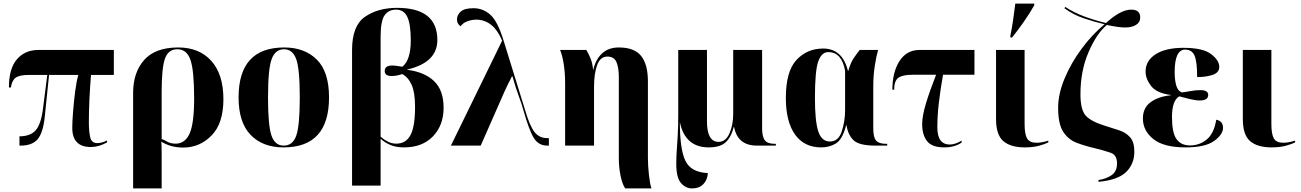

<svg xmlns="http://www.w3.org/2000/svg" viewBox="-20 -816 7292 1076"><path d="M489 8Q533 8 580 -18V-29Q551 -14 525 -14Q493 -14 485.5 -47Q478 -80 478 -129Q478 -248 490 -396H618V-536H195Q120 -536 75 -484Q30 -432 30 -326H41Q47 -366 68.5 -381Q90 -396 140 -396H245L221 -208Q210 -120 180 -86Q150 -52 89 -52V0H95Q162 0 192 -37Q222 -74 231 -163L255 -396H419Q409 -364 401.5 -306Q394 -248 389.5 -190.5Q385 -133 385 -100Q385 8 489 8Z M726 240H886V49Q886 22 885.5 4Q885 -14 884 -22Q938 11 1007 11Q1099 11 1165.5 -56.5Q1232 -124 1232 -260Q1232 -399 1164.5 -474.5Q1097 -550 979 -550Q850 -550 788 -480Q726 -410 726 -295ZM965 -11Q935 -11 916.5 -22.5Q898 -34 886 -36V-304Q886 -435 904.5 -487.5Q923 -540 974 -540Q1027 -540 1047.5 -480Q1068 -420 1068 -264Q1068 -124 1042.5 -67.5Q1017 -11 965 -11Z M1569 10Q1824 10 1824 -270Q1824 -414 1755.5 -482Q1687 -550 1573 -550Q1317 -550 1317 -270Q1317 -130 1384.5 -60Q1452 10 1569 10ZM1570 0Q1521 0 1501.5 -56Q1482 -112 1482 -270Q1482 -430 1502.5 -485Q1523 -540 1572 -540Q1619 -540 1639.5 -486Q1660 -432 1660 -270Q1660 -113 1640.5 -56.5Q1621 0 1570 0Z M1953 224H2113V-38Q2138 -16 2169 -3Q2200 10 2244 10Q2347 10 2406.5 -52Q2466 -114 2466 -212Q2466 -311 2412 -362Q2358 -413 2261 -425V-426Q2431 -465 2431 -592Q2431 -772 2205 -772Q2098 -772 2025.5 -722Q1953 -672 1953 -536ZM2201 -11Q2176 -11 2154 -22Q2132 -33 2113 -50V-609Q2113 -699 2135.5 -730.5Q2158 -762 2200 -762Q2243 -762 2262.5 -721.5Q2282 -681 2282 -589Q2282 -480 2235 -442Q2212 -446 2199 -447.5Q2186 -449 2179 -449Q2136 -449 2136 -418Q2136 -390 2175 -390Q2186 -390 2202 -392.5Q2218 -395 2234 -401Q2268 -383 2287 -340.5Q2306 -298 2306 -218Q2306 -105 2280 -58Q2254 -11 2201 -11Z M2507 0H2674L2810 -309Q2818 -326 2828.5 -347.5Q2839 -369 2849 -388H2852Q2870 -323 2886.5 -279.5Q2903 -236 2914 -196Q2945 -86 2971.5 -43Q2998 0 3046 0H3056V-42H3046Q3002 -42 2975.5 -76Q2949 -110 2924 -195L2803 -586Q2769 -697 2728 -733.5Q2687 -770 2633 -770Q2583 -770 2562 -751Q2541 -732 2541 -707Q2541 -682 2561 -669Q2575 -688 2600 -697Q2625 -706 2651 -706Q2747 -703 2794 -588Z M3484 240H3631Q3623 218 3617 166.5Q3611 115 3611 69V-360Q3611 -455 3573 -502.5Q3535 -550 3448 -550Q3390 -550 3354 -516.5Q3318 -483 3305 -425H3304Q3300 -464 3288.5 -491Q3277 -518 3266 -536H3119Q3131 -507 3139 -458.5Q3147 -410 3147 -348V0H3309V-326Q3309 -404 3326.5 -451.5Q3344 -499 3384 -499Q3421 -499 3434.5 -468.5Q3448 -438 3448 -383V69Q3448 123 3458 170.5Q3468 218 3484 240Z M3858 240Q3899 240 3922 215.5Q3945 191 3947 154Q3853 150 3821.5 86Q3790 22 3790 -132Q3819 10 3952 10Q4015 10 4046 -18Q4077 -46 4092 -104H4094Q4114 0 4222 0H4328V-10H4322Q4281 -10 4266 -30Q4251 -50 4251 -97V-536H4089V-178Q4089 -116 4068 -68.5Q4047 -21 4007 -21Q3942 -21 3942 -136V-536H3781V-186Q3781 -105 3778 -55.5Q3775 -6 3772.5 29Q3770 64 3770 102Q3770 180 3796.5 210Q3823 240 3858 240Z M4582 10Q4628 10 4664.5 -12Q4701 -34 4722 -114H4724Q4732 -61 4763 -30.5Q4794 0 4886 0H4952V-10H4946Q4906 -10 4890 -28Q4874 -46 4874 -96V-334Q4874 -395 4883 -450.5Q4892 -506 4901 -536H4798Q4778 -511 4762 -486.5Q4746 -462 4734 -419H4732Q4701 -544 4593 -544Q4503 -544 4443.5 -480Q4384 -416 4384 -267Q4384 -134 4435.5 -62Q4487 10 4582 10ZM4631 -23Q4584 -23 4565.5 -80.5Q4547 -138 4547 -267Q4547 -419 4565.5 -471.5Q4584 -524 4622 -524Q4697 -524 4716 -420V-199Q4716 -137 4697.5 -80Q4679 -23 4631 -23Z M5271 10Q5330 10 5369 -17V-28Q5333 -6 5303 -6Q5233 -6 5233 -102Q5233 -167 5241.5 -240.5Q5250 -314 5265 -397H5441V-536H5133Q5061 -536 5021 -474Q4981 -412 4981 -313H4991Q4991 -363 5014.5 -380Q5038 -397 5093 -397H5226Q5191 -308 5169.5 -237.5Q5148 -167 5148 -120Q5148 -60 5175.5 -25Q5203 10 5271 10Z M5723 10Q5770 10 5804 0.5Q5838 -9 5855 -18V-28Q5819 -16 5789 -16Q5750 -16 5736 -40Q5722 -64 5722 -122V-536H5562V-149Q5562 -60 5603 -25Q5644 10 5723 10ZM5642 -606H5652Q5685 -647 5718 -694.5Q5751 -742 5776 -786V-796H5670Q5665 -755 5658 -706.5Q5651 -658 5642 -614Z M6136 203Q6245 193 6291 148Q6337 103 6337 34Q6337 -20 6313 -47Q6289 -74 6251 -86Q6213 -98 6173 -111Q6097 -134 6066 -166.5Q6035 -199 6035 -287Q6035 -419 6080.5 -524Q6126 -629 6183 -676Q6217 -669 6241.5 -665.5Q6266 -662 6286 -662Q6323 -662 6346.5 -676.5Q6370 -691 6370 -718Q6370 -762 6320 -762Q6288 -762 6252 -742Q6216 -722 6178 -687Q6116 -702 6057.5 -723.5Q5999 -745 5950 -777L5945 -770Q5995 -733 6055 -713Q6115 -693 6170 -680Q6101 -623 6042 -543.5Q5983 -464 5946.5 -377Q5910 -290 5910 -212Q5910 -120 5939 -76.5Q5968 -33 6014.5 -15.5Q6061 2 6113 14Q6171 28 6205.5 40.5Q6240 53 6240 100Q6240 144 6210.5 165Q6181 186 6136 193Z M6625 10Q6734 10 6784 -26Q6834 -62 6834 -100Q6834 -138 6796 -145Q6784 -69 6743.5 -35Q6703 -1 6649 -1Q6598 -1 6573 -37Q6548 -73 6548 -160Q6548 -253 6589 -276Q6619 -268 6649.5 -260.5Q6680 -253 6704 -253Q6751 -253 6751 -284Q6751 -311 6707 -311Q6681 -311 6651.5 -305.5Q6622 -300 6603 -298Q6581 -306 6572 -336.5Q6563 -367 6563 -412Q6563 -538 6622 -538Q6660 -538 6674.5 -504Q6689 -470 6689 -384Q6739 -384 6776 -396.5Q6813 -409 6813 -441Q6813 -478 6767 -513Q6721 -548 6612 -548Q6513 -548 6456.5 -512Q6400 -476 6400 -415Q6400 -374 6431 -334Q6462 -294 6541 -284V-282Q6472 -275 6428.5 -243.5Q6385 -212 6385 -152Q6385 -84 6443 -37Q6501 10 6625 10Z M7106 10Q7153 10 7187 0.5Q7221 -9 7238 -18V-28Q7202 -16 7172 -16Q7133 -16 7119 -40Q7105 -64 7105 -122V-536H6945V-149Q6945 -60 6986 -25Q7027 10 7106 10Z"/></svg>

Font: Noto Serif Display SemiCondensed Extra
Style: Regular
Weight: 800
Width: 4
Designer: Monotype Design Team
Foundry: Monotype Imaging Inc.
Version: Version 1.900